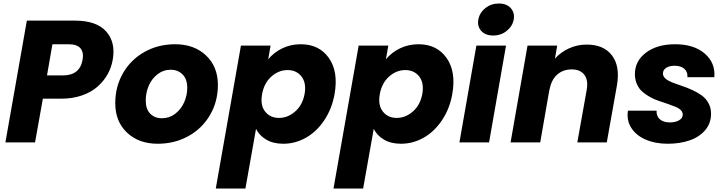

<svg xmlns="http://www.w3.org/2000/svg" viewBox="-20 -821 4184 1107"><path d="M251 -386.2H342.8Q439.9 -386.2 456.1 -476.1Q463.9 -518.6 444.1 -542.2Q424.3 -565.9 375 -565.9H282.2ZM629.9 -476.1Q622.1 -431.2 599.9 -391.8Q577.6 -352.5 541.5 -320.8Q505.4 -289.1 451.7 -270.5Q397.9 -252 333 -252H227.1L182.1 0H11.2L134.8 -702.1H412.1Q536.6 -702.1 592.3 -639.4Q647.9 -576.7 629.9 -476.1Z M1236.3 -331.1Q1236.3 -235.4 1190.7 -157.5Q1145 -79.6 1065.7 -35.9Q986.3 7.8 889.6 7.8Q779.8 7.8 712.2 -56.4Q644.5 -120.6 644.5 -226.1Q644.5 -321.3 689.2 -399.2Q733.9 -477.1 813 -521.5Q892.1 -565.9 989.7 -565.9Q1099.6 -565.9 1168 -501.2Q1236.3 -436.5 1236.3 -331.1ZM820.3 -241.2Q820.3 -191.9 846.2 -165.5Q872.1 -139.2 913.6 -139.2Q956.1 -139.2 990 -165Q1023.9 -190.9 1041.7 -231Q1059.6 -271 1059.6 -314.9Q1059.6 -365.2 1032.5 -392.1Q1005.4 -418.9 964.4 -418.9Q921.9 -418.9 888.2 -392.8Q854.5 -366.7 837.4 -326.4Q820.3 -286.1 820.3 -241.2Z M1526.4 -479Q1558.1 -518.1 1606.9 -542Q1655.8 -565.9 1714.4 -565.9Q1819.8 -565.9 1875.7 -487.3Q1931.6 -408.7 1909.2 -279.8Q1894 -193.8 1849.6 -127.7Q1805.2 -61.5 1743.7 -26.9Q1682.1 7.8 1613.3 7.8Q1555.2 7.8 1514.9 -16.1Q1474.6 -40 1456.1 -78.1L1395 266.1H1224.1L1369.1 -558.1H1540ZM1736.3 -279.8Q1747.1 -343.8 1718 -380.4Q1689 -417 1638.2 -417Q1586.9 -417 1544.9 -379.9Q1502.9 -342.8 1491.2 -278.8Q1479.5 -214.8 1508.5 -178Q1537.6 -141.1 1588.4 -141.1Q1639.6 -141.1 1682.1 -178.5Q1724.6 -215.8 1736.3 -279.8Z M2205.1 -479Q2236.8 -518.1 2285.6 -542Q2334.5 -565.9 2393.1 -565.9Q2498.5 -565.9 2554.4 -487.3Q2610.4 -408.7 2587.9 -279.8Q2572.8 -193.8 2528.3 -127.7Q2483.9 -61.5 2422.4 -26.9Q2360.8 7.8 2292 7.8Q2233.9 7.8 2193.6 -16.1Q2153.3 -40 2134.8 -78.1L2073.7 266.1H1902.8L2047.9 -558.1H2218.8ZM2415 -279.8Q2425.8 -343.8 2396.7 -380.4Q2367.7 -417 2316.9 -417Q2265.6 -417 2223.6 -379.9Q2181.6 -342.8 2169.9 -278.8Q2158.2 -214.8 2187.3 -178Q2216.3 -141.1 2267.1 -141.1Q2318.4 -141.1 2360.8 -178.5Q2403.3 -215.8 2415 -279.8Z M2628.9 0 2726.6 -558.1H2897.5L2799.8 0ZM2823.7 -616.2Q2778.8 -616.2 2754.9 -642.6Q2731 -668.9 2737.8 -708Q2745.1 -747.6 2778.3 -774.2Q2811.5 -800.8 2856.4 -800.8Q2900.9 -800.8 2924.8 -774.2Q2948.7 -747.6 2941.9 -708Q2934.6 -669.4 2901.4 -642.8Q2868.2 -616.2 2823.7 -616.2Z M3308.6 0 3362.8 -303.2Q3372.6 -359.4 3348.9 -390.1Q3325.2 -420.9 3276.4 -420.9Q3226.1 -420.9 3192.1 -390.4Q3158.2 -359.9 3148.4 -303.2V-308.1L3094.7 0H2923.8L3021.5 -558.1H3192.4L3179.7 -482.9Q3212.4 -520 3260.3 -542Q3308.1 -564 3362.8 -564Q3461.4 -564 3509 -500.7Q3556.6 -437.5 3536.6 -326.2L3478.5 0Z M4079.6 -165Q4079.6 -111.3 4046.9 -71.8Q4014.2 -32.2 3957.8 -12.2Q3901.4 7.8 3829.6 7.8Q3757.8 7.8 3702.6 -16.1Q3647.5 -40 3619.6 -84Q3591.8 -127.9 3600.6 -183.1H3765.6Q3763.7 -151.9 3784.2 -133.5Q3804.7 -115.2 3842.3 -115.2Q3874 -115.2 3895.3 -127.4Q3916.5 -139.6 3916.5 -161.1Q3916.5 -175.3 3904.5 -186.8Q3892.6 -198.2 3873.3 -205.8Q3854 -213.4 3829.1 -222.2Q3804.2 -231 3778.6 -239.3Q3752.9 -247.6 3728 -261.5Q3703.1 -275.4 3683.8 -292Q3664.6 -308.6 3652.6 -335Q3640.6 -361.3 3640.6 -394Q3640.6 -469.2 3704.6 -517.6Q3768.6 -565.9 3872.6 -565.9Q3981 -565.9 4043.2 -512.2Q4105.5 -458.5 4098.6 -376H3943.4Q3945.8 -406.2 3925.8 -424.1Q3905.8 -441.9 3868.7 -441.9Q3839.4 -441.9 3820.8 -429.7Q3802.2 -417.5 3802.2 -397Q3802.2 -380.4 3817.6 -367.4Q3833 -354.5 3857.4 -345Q3881.8 -335.4 3911.4 -325.7Q3940.9 -315.9 3970.5 -302.5Q4000 -289.1 4024.4 -272Q4048.8 -254.9 4064.2 -227.5Q4079.6 -200.2 4079.6 -165Z"/></svg>

Font: Poppins
Style: Bold Italic
Weight: 700
Italic angle: -10°
Designer: Ninad Kale (Devanagari), Jonny Pinhorn (Latin)
Foundry: Indian Type Foundry
Version: Version 3.200;PS 1.000;hotconv 16.6.54;makeotf.lib2.5.65590